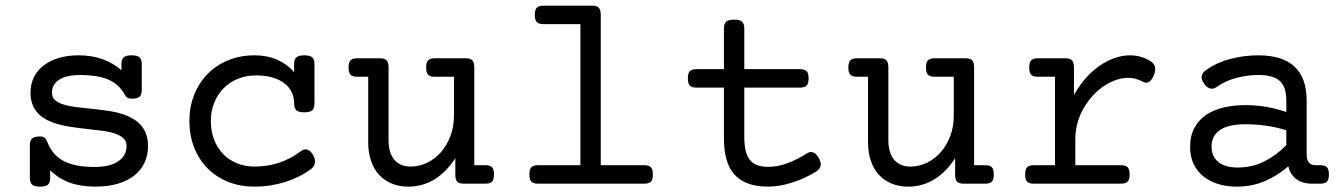

<svg xmlns="http://www.w3.org/2000/svg" viewBox="-20 -661 4837 691"><path d="M160.6 -21Q160.6 -3.9 152.6 3.4Q144.5 10.7 124 10.7Q103.5 10.7 95.5 3.4Q87.4 -3.9 87.4 -21V-138.2Q87.4 -155.3 95.5 -162.6Q103.5 -169.9 124 -169.9Q134.8 -169.9 140.6 -165Q146.5 -160.2 150.4 -149.9Q168.5 -102.5 209.5 -81.3Q250.5 -60.1 318.4 -60.1Q377 -60.1 406.2 -80.8Q435.5 -101.6 435.5 -135.3Q435.5 -152.8 424.3 -163.3Q413.1 -173.8 394 -180.2Q372.6 -187.5 344.2 -190.9Q315.9 -194.3 284.7 -197.8Q253.4 -201.2 222.4 -206.5Q191.4 -211.9 165 -222.2Q148.4 -228.5 134.8 -237.8Q121.1 -247.1 111.1 -259.8Q101.1 -272.5 95.5 -289.1Q89.8 -305.7 89.8 -327.1Q89.8 -359.9 103 -385Q116.2 -410.2 139.4 -427.2Q162.6 -444.3 194.1 -453.1Q225.6 -461.9 262.7 -461.9Q311.5 -461.9 350.3 -447.5Q389.2 -433.1 417 -408.2V-430.2Q417 -447.3 425 -454.6Q433.1 -461.9 453.6 -461.9Q474.1 -461.9 482.2 -454.6Q490.2 -447.3 490.2 -430.2V-337.4Q490.2 -320.3 482.2 -313Q474.1 -305.7 453.6 -305.7Q437 -305.7 430.2 -318.4Q418.9 -339.4 403.1 -353.5Q387.2 -367.7 366.5 -376Q345.7 -384.3 320.8 -387.7Q295.9 -391.1 267.6 -391.1Q220.2 -391.1 193.6 -374.5Q167 -357.9 167 -327.1Q167 -311 177.5 -301.3Q188 -291.5 206.5 -285.6Q227.1 -278.8 254.4 -275.6Q281.7 -272.5 312 -269.3Q342.3 -266.1 373 -261.5Q403.8 -256.8 430.2 -247.1Q448.2 -240.2 463.4 -230.7Q478.5 -221.2 489.5 -207.8Q500.5 -194.3 506.6 -176.5Q512.7 -158.7 512.7 -135.3Q512.7 -102.5 500.2 -75.7Q487.8 -48.8 463.6 -29.5Q439.5 -10.3 404.1 0.2Q368.7 10.7 323.2 10.7Q270 10.7 230.2 -3.9Q190.4 -18.6 160.6 -48.3Z M1038.6 -288.6Q1038.6 -310.5 1029.8 -329.1Q1021 -347.7 1003.7 -361.1Q986.3 -374.5 960.9 -382.1Q935.5 -389.6 901.9 -389.6Q866.2 -389.6 836.2 -377.4Q806.2 -365.2 784.7 -343.3Q763.2 -321.3 751 -291.3Q738.8 -261.2 738.8 -225.6Q738.8 -189.9 750 -159.9Q761.2 -129.9 782 -107.9Q802.7 -85.9 832 -73.7Q861.3 -61.5 897 -61.5Q941.9 -61.5 983.9 -75.2Q1025.9 -88.9 1061 -115.7Q1073.7 -125.5 1085 -123Q1096.2 -120.6 1106.4 -103.5Q1114.7 -90.3 1113.5 -76.2Q1112.3 -62 1098.1 -51.8Q1058.6 -22.5 1005.9 -5.9Q953.1 10.7 897 10.7Q843.3 10.7 799.8 -7.1Q756.3 -24.9 725.6 -56.6Q694.8 -88.4 678.2 -131.6Q661.6 -174.8 661.6 -225.6Q661.6 -276.4 678.7 -319.6Q695.8 -362.8 726.8 -394.5Q757.8 -426.3 801 -444.1Q844.2 -461.9 897 -461.9Q941.4 -461.9 977.5 -446Q1013.7 -430.2 1038.6 -400.9V-430.2Q1038.6 -447.3 1046.6 -454.6Q1054.7 -461.9 1075.2 -461.9Q1095.7 -461.9 1103.8 -454.6Q1111.8 -447.3 1111.8 -430.2V-288.6Q1111.8 -271.5 1103.8 -264.2Q1095.7 -256.8 1075.2 -256.8Q1054.7 -256.8 1046.6 -264.2Q1038.6 -271.5 1038.6 -288.6Z M1727.1 -66.4Q1743.7 -66.4 1750.7 -59.1Q1757.8 -51.8 1757.8 -33.2Q1757.8 -14.6 1750.7 -7.3Q1743.7 0 1727.1 0H1649.4Q1632.8 0 1625.7 -7.1Q1618.7 -14.2 1618.7 -32.7V-91.8Q1586.4 -41.5 1543.5 -15.4Q1500.5 10.7 1450.2 10.7Q1416.5 10.7 1389.6 -0.5Q1362.8 -11.7 1344 -32.2Q1325.2 -52.7 1315.2 -82.3Q1305.2 -111.8 1305.2 -148.4V-384.8H1265.1Q1248.5 -384.8 1241.5 -392.1Q1234.4 -399.4 1234.4 -418Q1234.4 -436.5 1241.5 -443.8Q1248.5 -451.2 1265.1 -451.2H1347.7Q1364.3 -451.2 1371.3 -443.8Q1378.4 -436.5 1378.4 -418V-155.8Q1378.4 -134.8 1383.3 -117.4Q1388.2 -100.1 1397.9 -87.6Q1407.7 -75.2 1422.6 -68.4Q1437.5 -61.5 1457.5 -61.5Q1488.8 -61.5 1517.1 -75.2Q1545.4 -88.9 1566.9 -113.3Q1588.4 -137.7 1601.1 -171.4Q1613.8 -205.1 1613.8 -245.1V-384.8H1544.4Q1527.8 -384.8 1520.8 -392.1Q1513.7 -399.4 1513.7 -418Q1513.7 -436.5 1520.8 -443.8Q1527.8 -451.2 1544.4 -451.2H1656.2Q1672.9 -451.2 1679.9 -443.8Q1687 -436.5 1687 -418V-66.4Z M2068.8 -574.2H1935.5Q1918.9 -574.2 1911.9 -581.5Q1904.8 -588.9 1904.8 -607.4Q1904.8 -626 1911.9 -633.3Q1918.9 -640.6 1935.5 -640.6H2111.3Q2127.9 -640.6 2135 -633.3Q2142.1 -626 2142.1 -607.4V-66.4H2298.8Q2315.4 -66.4 2322.5 -59.1Q2329.6 -51.8 2329.6 -33.2Q2329.6 -14.6 2322.5 -7.3Q2315.4 0 2298.8 0H1916Q1899.4 0 1892.3 -7.3Q1885.3 -14.6 1885.3 -33.2Q1885.3 -51.8 1892.3 -59.1Q1899.4 -66.4 1916 -66.4H2068.8Z M2585.4 -412.1V-558.6Q2585.4 -575.7 2593.5 -583Q2601.6 -590.3 2622.1 -590.3Q2642.6 -590.3 2650.6 -583Q2658.7 -575.7 2658.7 -558.6V-412.1H2859.4Q2876 -412.1 2883.1 -404.8Q2890.1 -397.5 2890.1 -378.9Q2890.1 -360.4 2883.1 -353Q2876 -345.7 2859.4 -345.7H2658.7V-168Q2658.7 -141.1 2663.1 -120.8Q2667.5 -100.6 2677.5 -87.2Q2687.5 -73.7 2704.1 -67.1Q2720.7 -60.5 2745.1 -60.5Q2779.3 -60.5 2815.4 -74.2Q2851.6 -87.9 2883.8 -108.9Q2895 -116.2 2906.5 -112.5Q2918 -108.9 2927.2 -91.3Q2936.5 -73.7 2933.1 -62.7Q2929.7 -51.8 2917.5 -43.9Q2898.9 -32.2 2877.7 -22.2Q2856.4 -12.2 2834 -4.9Q2811.5 2.4 2788.8 6.6Q2766.1 10.7 2745.1 10.7Q2702.6 10.7 2672.4 -0.5Q2642.1 -11.7 2622.8 -33.4Q2603.5 -55.2 2594.5 -87.4Q2585.4 -119.6 2585.4 -161.6V-345.7H2486.3Q2469.7 -345.7 2462.6 -353Q2455.6 -360.4 2455.6 -378.9Q2455.6 -397.5 2462.6 -404.8Q2469.7 -412.1 2486.3 -412.1Z M3525.9 -66.4Q3542.5 -66.4 3549.6 -59.1Q3556.6 -51.8 3556.6 -33.2Q3556.6 -14.6 3549.6 -7.3Q3542.5 0 3525.9 0H3448.2Q3431.6 0 3424.6 -7.1Q3417.5 -14.2 3417.5 -32.7V-91.8Q3385.3 -41.5 3342.3 -15.4Q3299.3 10.7 3249 10.7Q3215.3 10.7 3188.5 -0.5Q3161.6 -11.7 3142.8 -32.2Q3124 -52.7 3114 -82.3Q3104 -111.8 3104 -148.4V-384.8H3064Q3047.4 -384.8 3040.3 -392.1Q3033.2 -399.4 3033.2 -418Q3033.2 -436.5 3040.3 -443.8Q3047.4 -451.2 3064 -451.2H3146.5Q3163.1 -451.2 3170.2 -443.8Q3177.2 -436.5 3177.2 -418V-155.8Q3177.2 -134.8 3182.1 -117.4Q3187 -100.1 3196.8 -87.6Q3206.5 -75.2 3221.4 -68.4Q3236.3 -61.5 3256.3 -61.5Q3287.6 -61.5 3315.9 -75.2Q3344.2 -88.9 3365.7 -113.3Q3387.2 -137.7 3399.9 -171.4Q3412.6 -205.1 3412.6 -245.1V-384.8H3343.3Q3326.7 -384.8 3319.6 -392.1Q3312.5 -399.4 3312.5 -418Q3312.5 -436.5 3319.6 -443.8Q3326.7 -451.2 3343.3 -451.2H3455.1Q3471.7 -451.2 3478.8 -443.8Q3485.8 -436.5 3485.8 -418V-66.4Z M3776.9 -384.8H3714.8Q3698.2 -384.8 3691.2 -392.1Q3684.1 -399.4 3684.1 -418Q3684.1 -436.5 3691.2 -443.8Q3698.2 -451.2 3714.8 -451.2H3814.5Q3831.1 -451.2 3838.1 -443.8Q3845.2 -436.5 3845.2 -418V-319.3Q3863.3 -352.1 3886.5 -378.4Q3909.7 -404.8 3936 -423.3Q3962.4 -441.9 3990.7 -451.9Q4019 -461.9 4046.9 -461.9Q4085 -461.9 4118.2 -442.4Q4132.3 -434.1 4136.2 -421.9Q4140.1 -409.7 4133.3 -391.6Q4126.5 -374 4116 -366.7Q4105.5 -359.4 4091.3 -367.7Q4066.9 -380.9 4040 -380.9Q4018.1 -380.9 3995.4 -372.8Q3972.7 -364.7 3951.4 -350.3Q3930.2 -335.9 3911.9 -315.7Q3893.6 -295.4 3879.6 -271Q3865.7 -246.6 3857.9 -218.8Q3850.1 -190.9 3850.1 -161.1V-66.4H4014.6Q4031.2 -66.4 4038.3 -59.1Q4045.4 -51.8 4045.4 -33.2Q4045.4 -14.6 4038.3 -7.3Q4031.2 0 4014.6 0H3700.2Q3683.6 0 3676.5 -7.3Q3669.4 -14.6 3669.4 -33.2Q3669.4 -51.8 3676.5 -59.1Q3683.6 -66.4 3700.2 -66.4H3776.9Z M4731.9 -66.4Q4748.5 -66.4 4755.6 -59.1Q4762.7 -51.8 4762.7 -33.2Q4762.7 -14.6 4755.6 -7.3Q4748.5 0 4731.9 0H4700.7Q4685.5 0 4671.9 -3.7Q4658.2 -7.3 4647.2 -15.1Q4636.2 -22.9 4628.2 -34.7Q4620.1 -46.4 4616.7 -62.5Q4578.1 -28.8 4531.7 -9Q4485.4 10.7 4431.2 10.7Q4394.5 10.7 4363.8 1.2Q4333 -8.3 4310.5 -26.6Q4288.1 -44.9 4275.6 -71.3Q4263.2 -97.7 4263.2 -131.8Q4263.2 -172.9 4279.1 -201.7Q4294.9 -230.5 4322 -248.3Q4349.1 -266.1 4385 -274.4Q4420.9 -282.7 4460.9 -282.7Q4500.5 -282.7 4537.6 -276.4Q4574.7 -270 4609.4 -257.8V-299.3Q4609.4 -346.7 4586.7 -368.9Q4564 -391.1 4508.8 -391.1Q4469.2 -391.1 4429.4 -380.6Q4389.6 -370.1 4358.9 -348.1Q4347.7 -339.8 4335.9 -342.3Q4324.2 -344.7 4313.5 -359.9Q4302.7 -375 4304.9 -387Q4307.1 -398.9 4318.4 -407.2Q4337.4 -421.4 4360.4 -431.9Q4383.3 -442.4 4408 -449Q4432.6 -455.6 4458.3 -458.7Q4483.9 -461.9 4508.8 -461.9Q4596.2 -461.9 4639.4 -420.9Q4682.6 -379.9 4682.6 -299.3V-105Q4682.6 -66.4 4714.8 -66.4ZM4609.4 -191.9Q4575.7 -203.1 4537.6 -208.5Q4499.5 -213.9 4461.4 -213.9Q4435.1 -213.9 4412.8 -209.5Q4390.6 -205.1 4374.5 -195.6Q4358.4 -186 4349.4 -170.7Q4340.3 -155.3 4340.3 -133.3Q4340.3 -97.7 4365 -77.9Q4389.6 -58.1 4434.1 -58.1Q4486.3 -58.1 4529.8 -79.8Q4573.2 -101.6 4609.4 -138.7Z"/></svg>

Font: Courier Prime
Style: Regular
Weight: 400
Designer: Alan Dague-Greene
Foundry: Quote-Unquote Apps
Version: Version 1.203